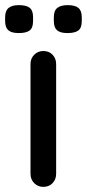

<svg xmlns="http://www.w3.org/2000/svg" viewBox="-55 -729 339 749"><path d="M164 -51Q164 -29 150 -14.5Q136 0 114 0Q93 0 78.5 -14.5Q64 -29 64 -51V-479Q64 -501 78.5 -515.5Q93 -530 114 -530Q136 -530 150 -515.5Q164 -501 164 -479ZM208 -600Q180 -600 167.5 -611Q155 -622 155 -647V-662Q155 -688 169 -698.5Q183 -709 209 -709Q238 -709 251 -698Q264 -687 264 -662V-647Q264 -620 250.5 -610Q237 -600 208 -600ZM18 -600Q-10 -600 -22.5 -611Q-35 -622 -35 -647V-662Q-35 -687 -21.5 -698Q-8 -709 18 -709Q48 -709 61 -698.5Q74 -688 74 -662V-647Q74 -620 60.5 -610Q47 -600 18 -600Z"/></svg>

Font: Quicksand SemiBold
Style: Regular
Weight: 600
Designer: Andrew Paglinawan
Foundry: Andrew Paglinawan
Version: Version 3.006